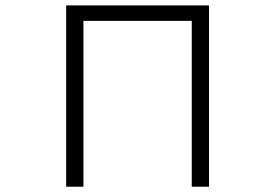

<svg xmlns="http://www.w3.org/2000/svg" viewBox="-20 -706 1040 727"><path d="M230.5 1H295.9V-627H706.1V1H771.5V-685.5H230.5Z"/></svg>

Font: DotumChe
Style: Regular
Weight: 400
Monospace: yes
Version: Version 2.21